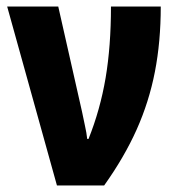

<svg xmlns="http://www.w3.org/2000/svg" viewBox="-20 -570 546 590"><path d="M155 0 2 -550H159L232 -227Q236 -206 241 -184Q246 -162 248 -143H252Q288 -233 304.5 -330.5Q321 -428 321 -550H474Q474 -442 456 -349.5Q438 -257 400 -172Q362 -87 300 0Z"/></svg>

Font: Noto Sans Condensed ExtraBold
Style: Regular
Weight: 800
Width: 3
Designer: Monotype Design Team
Foundry: Monotype Imaging Inc.
Version: Version 2.013; ttfautohint (v1.8.4.7-5d5b)